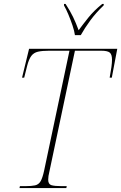

<svg xmlns="http://www.w3.org/2000/svg" viewBox="-20 -964 621 984"><path d="M80 0 82 -10H110Q141 -10 159.5 -14Q178 -18 188 -35Q198 -52 206 -89L336 -704H231Q196 -704 174.5 -699Q153 -694 140.5 -677.5Q128 -661 119 -626L104 -566H93L129 -714H581L553 -566H542Q548 -598 551 -620Q554 -642 554 -658Q554 -685 542.5 -694.5Q531 -704 499 -704H364L233 -84Q230 -72 228.5 -62Q227 -52 227 -43Q227 -20 243.5 -15Q260 -10 295 -10H322L320 0ZM364 -784Q361 -806 351.5 -834Q342 -862 330.5 -889.5Q319 -917 308 -936V-944H316Q340 -907 354.5 -877Q369 -847 383 -809Q405 -839 433 -874Q461 -909 504 -944H512L511 -936Q472 -899 443 -859.5Q414 -820 394 -784Z"/></svg>

Font: Noto Serif Display SemiCondensed Thin
Style: Italic
Weight: 100
Width: 4
Italic angle: -12°
Designer: Monotype Design Team
Foundry: Monotype Imaging Inc.
Version: Version 2.009